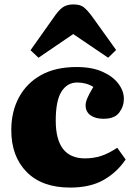

<svg xmlns="http://www.w3.org/2000/svg" viewBox="-20 -834 606 868"><path d="M297 14Q170 14 100.5 -56.5Q31 -127 31 -246Q31 -329 65.5 -393.5Q100 -458 165.5 -494.5Q231 -531 326 -531Q395 -531 442.5 -510Q490 -489 515 -456Q540 -423 540 -387Q540 -353 519 -325Q498 -297 448 -297Q411 -297 389 -313Q367 -329 367 -358Q367 -371 374.5 -389.5Q382 -408 402 -441Q370 -461 329 -461Q284 -461 258 -420Q232 -379 232 -289Q232 -118 364 -118Q403 -118 437 -129Q471 -140 510 -166L548 -113Q509 -55 448.5 -20.5Q388 14 297 14ZM154 -573 118 -607 232 -768Q253 -796 270.5 -805Q288 -814 312 -814Q343 -814 359 -801Q375 -788 396 -760L505 -608L469 -573L311 -680Z"/></svg>

Font: Literata 36pt ExtraBold
Style: Regular
Weight: 800
Designer: Latin by Veronika Burian and Jose Scaglione. Greek by Irene Vlachou. Cyrillic by Vera Evstafieva.
Foundry: TypeTogether
Version: Version 3.002